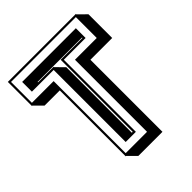

<svg xmlns="http://www.w3.org/2000/svg" viewBox="-218 -856 1047 1047"><g transform="rotate(-45 306.0 -332.5)"><path d="M302.2 -53.2H309.1V-608.9H477.1V-612.3H134.8V-608.9H254.9V-606L302.2 -558.6ZM544.4 -727.1V-724.1L591.8 -676.8V-494.1H423.8V61.5H237.8L190.4 14.2H187.5V-494.1H70.3L22.9 -541.5H20V-727.1ZM489.3 -671.9V-596.7H321.3V-41H242.7V-596.7H75.2V-671.9ZM32.2 -714.8V-553.7H199.7V2H364.3V-553.7H532.2V-714.8Z"/></g></svg>

Font: Gondrin
Style: Regular
Weight: 400
Designer: Peter Wiegel, original typeface by Carl Albert Fahrenwaldt 1901
Foundry: Peter Wiegel
Version: Version 1.000 2010 initial release